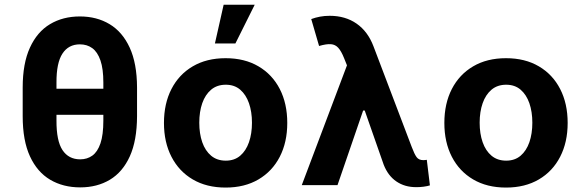

<svg xmlns="http://www.w3.org/2000/svg" viewBox="-20 -806 2530 836"><path d="M513.5 -419.7V-306.1H151.6V-419.7ZM576.7 -425.1V-300.1Q576.3 -193.9 545.3 -125.4Q514.2 -56.8 458.5 -23.4Q402.7 9.9 329.2 9.9Q255 9.9 198.5 -23.4Q142 -56.8 110.4 -125.4Q78.8 -193.9 78.8 -300.1V-425.1Q78.8 -529.8 110.3 -598.5Q141.7 -667.3 197.8 -700.8Q253.9 -734.4 327.8 -734.4Q401.3 -734.4 457.2 -700.8Q513.1 -667.3 544.7 -598.7Q576.3 -530.2 576.7 -425.1ZM430 -280.9V-446.7Q430 -506.4 417.3 -543.1Q404.5 -579.9 381.7 -596.4Q359 -612.9 327.8 -612.9Q278.1 -612.9 251.8 -572.4Q225.5 -532 225.9 -446.7V-280.9Q225.5 -192.8 252.1 -152.5Q278.8 -112.2 329.2 -112.2Q359.7 -112.2 382.3 -128.6Q404.8 -144.9 417.4 -181.8Q430 -218.8 430 -280.9Z M962.4 10.7Q879.6 10.7 819.4 -24.7Q759.2 -60 726.6 -123.4Q693.9 -186.8 693.9 -270.6Q693.9 -355.1 726.6 -418.5Q759.2 -481.9 819.4 -517.2Q879.6 -552.6 962.4 -552.6Q1045.1 -552.6 1105.3 -517.2Q1165.5 -481.9 1198.2 -418.5Q1230.8 -355.1 1230.8 -270.6Q1230.8 -186.8 1198.2 -123.4Q1165.5 -60 1105.3 -24.7Q1045.1 10.7 962.4 10.7ZM963.1 -106.5Q1000.7 -106.5 1025.9 -128Q1051.1 -149.5 1064.1 -186.8Q1077.1 -224.1 1077.1 -271.7Q1077.1 -319.2 1064.1 -356.5Q1051.1 -393.8 1025.9 -415.5Q1000.7 -437.1 963.1 -437.1Q925.1 -437.1 899.3 -415.5Q873.6 -393.8 860.6 -356.5Q847.7 -319.2 847.7 -271.7Q847.7 -224.1 860.6 -186.8Q873.6 -149.5 899.3 -128Q925.1 -106.5 963.1 -106.5ZM915.8 -616.8 953.8 -785.5H1089.1L1005 -616.8Z M1791.5 8.9Q1742.2 8.9 1705.8 -16Q1669.4 -40.8 1650.6 -89.1L1558.2 -353L1498.6 -502.1L1478 -553.3Q1465.9 -583.5 1452.9 -597.8Q1440 -612.2 1420.6 -613.6Q1401.3 -615.1 1369.3 -605.8L1335.2 -723Q1353.7 -729.8 1373.4 -733.5Q1393.1 -737.2 1415.8 -737.2Q1483.7 -737.2 1532.7 -703.1Q1581.7 -669 1606.2 -604.4L1772.7 -166.2Q1784.4 -134.9 1794 -121.8Q1803.6 -108.7 1823.2 -108.7Q1827.1 -108.7 1831.3 -109.2Q1835.6 -109.7 1838.4 -110.1L1851.9 1.1Q1841.6 4.6 1824.4 6.9Q1807.2 9.2 1791.5 8.9ZM1294 0 1510.3 -573.2 1605.1 -324.6H1561.1L1449.6 0Z M2183.2 10.7Q2100.5 10.7 2040.3 -24.7Q1980.1 -60 1947.4 -123.4Q1914.8 -186.8 1914.8 -270.6Q1914.8 -355.1 1947.4 -418.5Q1980.1 -481.9 2040.3 -517.2Q2100.5 -552.6 2183.2 -552.6Q2266 -552.6 2326.2 -517.2Q2386.4 -481.9 2419 -418.5Q2451.7 -355.1 2451.7 -270.6Q2451.7 -186.8 2419 -123.4Q2386.4 -60 2326.2 -24.7Q2266 10.7 2183.2 10.7ZM2183.9 -106.5Q2221.6 -106.5 2246.8 -128Q2272 -149.5 2285 -186.8Q2297.9 -224.1 2297.9 -271.7Q2297.9 -319.2 2285 -356.5Q2272 -393.8 2246.8 -415.5Q2221.6 -437.1 2183.9 -437.1Q2146 -437.1 2120.2 -415.5Q2094.5 -393.8 2081.5 -356.5Q2068.5 -319.2 2068.5 -271.7Q2068.5 -224.1 2081.5 -186.8Q2094.5 -149.5 2120.2 -128Q2146 -106.5 2183.9 -106.5Z"/></svg>

Font: InterMG
Style: Bold
Weight: 700
Designer: Rasmus Andersson
Foundry: rsms
Version: Version 3.019;December 26, 2023;FontCreator 15.0.0.2955 64-b